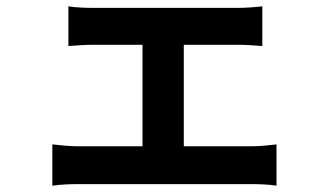

<svg xmlns="http://www.w3.org/2000/svg" viewBox="-20 -562 1040 609"><path d="M197 -542V-416C219 -418 255 -420 276 -420H432V-98H228C203 -98 172 -101 146 -104V27C173 23 204 22 228 22H781C798 22 835 23 857 27V-104C836 -102 808 -98 781 -98H563V-420H734C757 -420 787 -418 812 -416V-542C788 -539 758 -537 734 -537H276C254 -537 219 -538 197 -542Z"/></svg>

Font: DAIFUKU Sans JP
Style: Bold
Weight: 700
Designer: Original font ‘Source Han Sans JP’ : Ryoko NISHIZUKA  (kana, bopomofo & ideographs); Paul D. Hunt (Latin, Greek & Cyrill
Foundry: Daifuku
Version: Version 1.001